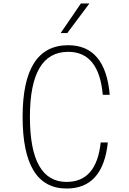

<svg xmlns="http://www.w3.org/2000/svg" viewBox="-20 -1072 740 1104"><path d="M363 12Q110 12 110 -400Q110 -812 372 -812Q586 -812 611 -527H571Q549 -774 372 -774Q152 -774 152 -400Q152 -26 363 -26Q535 -26 559 -253H600Q572 12 363 12ZM329 -882 445 -1052H494L367 -882Z"/></svg>

Font: Martian Mono Thin
Style: Regular
Weight: 100
Monospace: yes
Designer: Roman Shamin
Foundry: Evil Martians
Version: Version 1.000; ttfautohint (v1.8.4.7-5d5b)